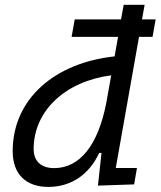

<svg xmlns="http://www.w3.org/2000/svg" viewBox="-20 -752 655 783"><path d="M484.4 -732.4 473.6 -672.9H284.7L272 -601.6H461.4L447.3 -522C206.1 -496.6 31.7 -350.6 31.7 -135.3C31.7 -43 84.5 10.3 177.2 10.3C271 10.3 345.2 -42 384.3 -128.4H394L379.4 4.9L526.9 0L538.6 -66.9H452.1L546.9 -601.6H602.1L614.7 -672.9H559.1L569.8 -732.4ZM413.1 -330.6C379.4 -159.7 305.7 -66.4 200.7 -66.4C147.9 -66.4 117.2 -94.7 117.2 -144C117.2 -301.8 248.5 -420.9 433.6 -444.8Z"/></svg>

Font: Cascadia Code PL SemiLight
Style: Italic
Weight: 350
Italic angle: -10°
Monospace: yes
Designer: Aaron Bell
Foundry: Saja Typeworks
Version: Version 2404.023